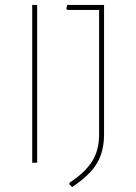

<svg xmlns="http://www.w3.org/2000/svg" viewBox="-20 -657 548 775"><path d="M130 -637V0H110V-637ZM400 -637V-115Q400 -45 370.5 3.5Q341 52 271 98L260 87V81Q324 39 352 -6Q380 -51 380 -113V-617H252L248 -621L251 -637Z"/></svg>

Font: Alegreya Sans Thin
Style: Regular
Weight: 100
Designer: Juan Pablo del Peral
Foundry: Huerta Tipografica
Version: Version 2.007